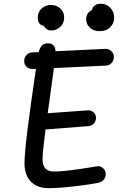

<svg xmlns="http://www.w3.org/2000/svg" viewBox="-20 -972 660 1004"><path d="M235.5 12Q175 12 141.5 -22.2Q108 -56.5 108 -118Q108 -207.5 168 -612L151.5 -611Q133.5 -610 120 -622Q106.5 -634 106.5 -652.5Q106.5 -670.5 118.2 -683.8Q130 -697 148 -698L182.5 -699.5Q188 -722.5 199.2 -734Q210.5 -745.5 232 -745.5Q267 -745.5 270.5 -704L530 -716.5Q548 -717.5 561.8 -705Q575.5 -692.5 575.5 -674.5Q575.5 -656.5 564 -643.2Q552.5 -630 534.5 -629L262 -616Q257.5 -582 245.8 -498.5Q234 -415 229.5 -380L438.5 -395Q456.5 -396 469.2 -384.8Q482 -373.5 482 -356.5Q482 -339.5 471.2 -326.8Q460.5 -314 443 -312.5L218 -295Q202.5 -174.5 202.5 -140.5Q202.5 -107.5 217 -91.2Q231.5 -75 263 -75Q325.5 -75 482 -101.5Q502.5 -106.5 517.8 -93.8Q533 -81 533 -61.5Q533 -44 521.8 -31.8Q510.5 -19.5 492 -15.5Q451 -7 368 2.5Q285 12 235.5 12ZM177.5 -880Q177.5 -909 198 -927.5Q218.5 -946 246.5 -946Q275 -946 295.2 -928Q315.5 -910 315.5 -880.5Q315.5 -850 295 -831.2Q274.5 -812.5 248 -812.5Q222 -812.5 208.5 -837.5Q194.5 -838.5 186 -849.5Q177.5 -860.5 177.5 -880ZM430.5 -871Q430.5 -905.5 461.5 -919.5Q463.5 -934.5 475.5 -943.5Q487.5 -952.5 507 -952.5Q537 -952.5 557 -931Q577 -909.5 577 -880Q577 -850.5 556.5 -829.8Q536 -809 501.5 -809Q470 -809 450.2 -827Q430.5 -845 430.5 -871Z"/></svg>

Font: Monaspace Radon
Style: Regular
Weight: 400
Designer: Riley Cran & the Lettermatic Team
Foundry: Lettermatic
Version: Version 1.000 (Monaspace Radon)